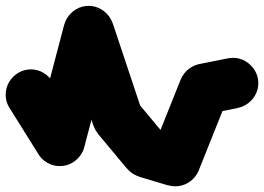

<svg xmlns="http://www.w3.org/2000/svg" viewBox="-57 -568 915 665"><path d="M-37.3 -240Q-37.3 -216.3 -25.5 -196.3Q-13.7 -176.3 6.3 -164.5Q26.3 -152.7 50 -152.7Q73.7 -152.7 93.7 -164.5Q113.7 -176.3 125.7 -196.3Q137.7 -216.3 137.7 -240Q137.7 -263.7 125.7 -283.7Q113.7 -303.7 93.7 -315.7Q73.7 -327.7 50 -327.7Q26.3 -327.7 6.3 -315.7Q-13.7 -303.7 -25.5 -283.7Q-37.3 -263.7 -37.3 -240Z M123.7 -286.3 -23.7 -193.7 76.3 -33.7 223.7 -126.3Z M62.7 -80Q62.7 -56.3 74.5 -36.3Q86.3 -16.3 106.3 -4.5Q126.3 7.3 150 7.3Q173.7 7.3 193.7 -4.5Q213.7 -16.3 225.7 -36.3Q237.7 -56.3 237.7 -80Q237.7 -103.7 225.7 -123.7Q213.7 -143.7 193.7 -155.7Q173.7 -167.7 150 -167.7Q126.3 -167.7 106.3 -155.7Q86.3 -143.7 74.5 -123.7Q62.7 -103.7 62.7 -80Z M65.3 -102.3 234.7 -57.7 334.7 -437.7 165.3 -482.3Z M162.7 -460Q162.7 -436.3 174.5 -416.3Q186.3 -396.3 206.3 -384.5Q226.3 -372.7 250 -372.7Q273.7 -372.7 293.7 -384.5Q313.7 -396.3 325.7 -416.3Q337.7 -436.3 337.7 -460Q337.7 -483.7 325.7 -503.7Q313.7 -523.7 293.7 -535.7Q273.7 -547.7 250 -547.7Q226.3 -547.7 206.3 -535.7Q186.3 -523.7 174.5 -503.7Q162.7 -483.7 162.7 -460Z M333.3 -488 166.7 -432 266.7 -132 433.3 -188Z M262.7 -160Q262.7 -136.3 274.5 -116.3Q286.3 -96.3 306.3 -84.5Q326.3 -72.7 350 -72.7Q373.7 -72.7 393.7 -84.5Q413.7 -96.3 425.7 -116.3Q437.7 -136.3 437.7 -160Q437.7 -183.7 425.7 -203.7Q413.7 -223.7 393.7 -235.7Q373.7 -247.7 350 -247.7Q326.3 -247.7 306.3 -235.7Q286.3 -223.7 274.5 -203.7Q262.7 -183.7 262.7 -160Z M417.3 -216 282.7 -104 382.7 16 517.3 -96Z M362.7 -40Q362.7 -16.3 374.5 3.7Q386.3 23.7 406.3 35.5Q426.3 47.3 450 47.3Q473.7 47.3 493.7 35.5Q513.7 23.7 525.7 3.7Q537.7 -16.3 537.7 -40Q537.7 -63.7 525.7 -83.7Q513.7 -103.7 493.7 -115.7Q473.7 -127.7 450 -127.7Q426.3 -127.7 406.3 -115.7Q386.3 -103.7 374.5 -83.7Q362.7 -63.7 362.7 -40Z M475.3 -124 424.7 44 524.7 74 575.3 -94Z M462.7 -10Q462.7 13.7 474.5 33.7Q486.3 53.7 506.3 65.5Q526.3 77.3 550 77.3Q573.7 77.3 593.7 65.5Q613.7 53.7 625.7 33.7Q637.7 13.7 637.7 -10Q637.7 -33.7 625.7 -53.7Q613.7 -73.7 593.7 -85.7Q573.7 -97.7 550 -97.7Q526.3 -97.7 506.3 -85.7Q486.3 -73.7 474.5 -53.7Q462.7 -33.7 462.7 -10Z M468.7 -42.3 631.3 22.3 731.3 -227.7 568.7 -292.3Z M562.7 -260Q562.7 -236.3 574.5 -216.3Q586.3 -196.3 606.3 -184.5Q626.3 -172.7 650 -172.7Q673.7 -172.7 693.7 -184.5Q713.7 -196.3 725.7 -216.3Q737.7 -236.3 737.7 -260Q737.7 -283.7 725.7 -303.7Q713.7 -323.7 693.7 -335.7Q673.7 -347.7 650 -347.7Q626.3 -347.7 606.3 -335.7Q586.3 -323.7 574.5 -303.7Q562.7 -283.7 562.7 -260Z M632.7 -346 667.3 -174 767.3 -194 732.7 -366Z M662.7 -280Q662.7 -256.3 674.5 -236.3Q686.3 -216.3 706.3 -204.5Q726.3 -192.7 750 -192.7Q773.7 -192.7 793.7 -204.5Q813.7 -216.3 825.7 -236.3Q837.7 -256.3 837.7 -280Q837.7 -303.7 825.7 -323.7Q813.7 -343.7 793.7 -355.7Q773.7 -367.7 750 -367.7Q726.3 -367.7 706.3 -355.7Q686.3 -343.7 674.5 -323.7Q662.7 -303.7 662.7 -280Z"/></svg>

Font: Linefont Thin
Style: Regular
Weight: 100
Monospace: yes
Version: Version 3.002;gftools[0.9.33]